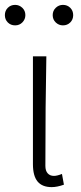

<svg xmlns="http://www.w3.org/2000/svg" viewBox="-23 -758 333 787"><path d="M112 -85V-527H167Q163 -331 163 -78Q163 -58 172.5 -47.5Q182 -37 198 -37Q211 -37 231 -45L239 -1Q211 9 189 9Q150 9 131 -14Q112 -37 112 -85ZM193 -696Q193 -714 205.5 -726Q218 -738 235 -738Q253 -738 265 -726Q277 -714 277 -696Q277 -678 265 -666Q253 -654 235 -654Q218 -654 205.5 -666Q193 -678 193 -696ZM-3 -696Q-3 -714 9 -726Q21 -738 39 -738Q56 -738 68.5 -726Q81 -714 81 -696Q81 -679 69 -666.5Q57 -654 39 -654Q21 -654 9 -666Q-3 -678 -3 -696Z"/></svg>

Font: Nebula Sans Light
Style: Regular
Weight: 300
Designer: Paul D. Hunt for Adobe (as Source Sans)
Foundry: Nebula Entertainment & Broadcasting LLC
Version: Version 1.010